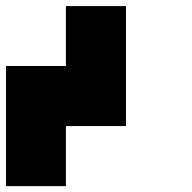

<svg xmlns="http://www.w3.org/2000/svg" viewBox="-20 -1220 640 640"><path d="M0 -599.6V-1000H199.7V-1199.7H399.9V-799.8H199.7V-599.6Z"/></svg>

Font: 8-bit HUD
Style: Regular
Weight: 400
Designer: lSPl
Foundry: https://fontstruct.com
Version: Version 1.0